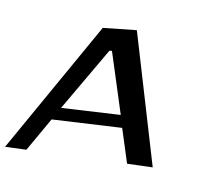

<svg xmlns="http://www.w3.org/2000/svg" viewBox="-206 -780 962 933"><g transform="rotate(15 275.0 -313.5)"><path d="M617 -46 370 -670 207 -638 -102 43 2 30 82 -144 424 -193 492 -31ZM401 -252 112 -210 267 -539 279 -542Z"/></g></svg>

Font: Gamestation Warped
Style: Regular
Weight: 400
Designer: Jonas Hecksher
Foundry: Jonas Hecksher, Playtypeª, e-types AS
Version: Version 1.003